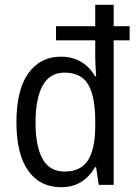

<svg xmlns="http://www.w3.org/2000/svg" viewBox="-20 -780 576 810"><path d="M237.3 9.8Q148.4 9.8 98.9 -60.1Q49.3 -129.9 49.3 -264.2Q49.3 -400.9 99.6 -470.9Q149.9 -541 236.8 -541Q271 -541 298.3 -530.5Q325.7 -520 346.4 -501.5Q367.2 -482.9 381.3 -458H385.7Q384.3 -476.6 383.1 -498.8Q381.8 -521 381.8 -537.6V-609.9H216.3V-669.4H381.8V-759.8H459.5V-669.4H526.9V-609.9H459.5V0H396.5L385.3 -74.7H380.9Q366.2 -49.3 346.2 -30.5Q326.2 -11.7 299.6 -1Q272.9 9.8 237.3 9.8ZM252.4 -56.2Q320.8 -56.2 351.3 -104Q381.8 -151.9 381.8 -248.5V-270Q381.8 -371.6 352.5 -422.6Q323.2 -473.6 251.5 -473.6Q189.9 -473.6 159.9 -418.9Q129.9 -364.3 129.9 -263.2Q129.9 -162.6 159.7 -109.4Q189.5 -56.2 252.4 -56.2Z"/></svg>

Font: Open Sans SemiCondensed
Style: Regular
Weight: 400
Width: 4
Designer: Monotype Design Team
Foundry: Monotype Imaging Inc.
Version: Version 3.000